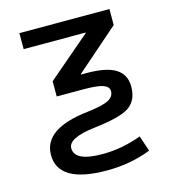

<svg xmlns="http://www.w3.org/2000/svg" viewBox="-111 -609 817 927"><g transform="rotate(-15 297.0 -145.0)"><path d="M307 -250H334Q435 -250 481 -220.5Q527 -191 527 -132Q527 -63 481.5 -31.5Q436 0 302 15Q170 31 170 82Q170 148 310 148Q407 148 504 112L530 190Q429 230 310 230Q67 230 67 88Q67 -43 292 -68Q369 -77 398 -92.5Q427 -108 427 -135Q427 -157 399.5 -167.5Q372 -178 300 -178H167V-254L382 -438V-440H72V-520H522V-440L307 -252Z"/></g></svg>

Font: Mplus 1p Medium
Style: Regular
Weight: 500
Version: Version 1.061